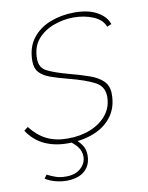

<svg xmlns="http://www.w3.org/2000/svg" viewBox="-92 -585 621 807"><g transform="rotate(-10 219.0 -181.5)"><path d="M159 10Q103 10 59.5 -10.5Q16 -31 -12 -74L5 -87Q35 -48 73 -29Q111 -10 163 -10Q218 -10 261.5 -28Q305 -46 330.5 -78.5Q356 -111 356 -155Q356 -199 317 -219Q278 -239 208 -257Q165 -268 134.5 -279Q104 -290 88 -307.5Q72 -325 72 -356Q72 -414 101 -452Q130 -490 178 -508.5Q226 -527 281 -527Q341 -527 378.5 -505.5Q416 -484 426 -452L407 -444Q396 -475 358 -491Q320 -507 273 -507Q232 -507 190 -492Q148 -477 120.5 -445.5Q93 -414 93 -362Q93 -324 123.5 -308.5Q154 -293 213 -277Q263 -264 299.5 -251Q336 -238 356.5 -217.5Q377 -197 377 -162Q377 -106 348.5 -67.5Q320 -29 271 -9.5Q222 10 159 10ZM128 164Q106 164 81.5 158Q57 152 37 139L48 124Q68 134 85.5 140Q103 146 129 146Q168 146 191 125Q214 104 214 76Q214 53 200.5 35Q187 17 162 0L182 -9Q205 9 218.5 28Q232 47 232 73Q232 104 218 124.5Q204 145 180.5 154.5Q157 164 128 164Z"/></g></svg>

Font: Raleway Thin Thin
Style: Italic
Weight: 250
Italic angle: -12°
Version: Version 4.026